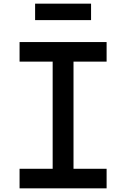

<svg xmlns="http://www.w3.org/2000/svg" viewBox="-20 -1030 690 1050"><path d="M87 0V-107H268V-693H87V-800H563V-693H382V-107H563V0ZM172 -920V-1010H478V-920Z"/></svg>

Font: Martian Mono SemiCondensed
Style: Regular
Weight: 400
Width: 4
Designer: Roman Shamin
Foundry: Evil Martians
Version: Version 1.000